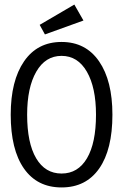

<svg xmlns="http://www.w3.org/2000/svg" viewBox="-20 -811 540 842"><path d="M27 -308Q27 -457 85.5 -542Q144 -627 250 -627Q356 -627 414.5 -542Q473 -457 473 -308Q473 -155 415 -72Q357 11 250 11Q143 11 85 -72Q27 -155 27 -308ZM401 -308Q401 -427 361 -496.5Q321 -566 250 -566Q179 -566 139 -496.5Q99 -427 99 -308Q99 -184 138.5 -117Q178 -50 250 -50Q322 -50 361.5 -117Q401 -184 401 -308ZM154 -702 306 -791 346 -721 177 -660Z"/></svg>

Font: Vazir Code
Style: Code
Weight: 400
Foundry: DejaVu fonts team - Redesigned by Saber Rastikerdar
Version: Version 1.1.2